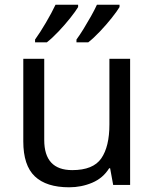

<svg xmlns="http://www.w3.org/2000/svg" viewBox="-20 -786 658 816"><path d="M533 -536V0H461L448 -71H444Q418 -29 372 -9.5Q326 10 274 10Q177 10 128 -36.5Q79 -83 79 -185V-536H168V-191Q168 -63 287 -63Q376 -63 410.5 -113Q445 -163 445 -257V-536ZM488 -756Q478 -739 455 -710Q432 -681 405 -652.5Q378 -624 355 -606H305V-618Q319 -637 335 -663Q351 -689 366.5 -716.5Q382 -744 392 -766H488ZM312 -756Q302 -739 279 -710Q256 -681 229 -652.5Q202 -624 179 -606H129V-618Q150 -647 175 -689.5Q200 -732 216 -766H312Z"/></svg>

Font: Noto Sans Khudawadi
Style: Regular
Weight: 400
Designer: Monotype Design Team
Foundry: Monotype Imaging Inc.
Version: Version 2.003; ttfautohint (v1.8.4.7-5d5b)